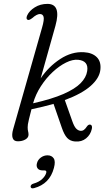

<svg xmlns="http://www.w3.org/2000/svg" viewBox="-20 -738 574 1013"><path d="M202 -592.5Q214 -634 210 -649Q206 -664 190.5 -664Q174.5 -664 150 -642.5Q134.5 -630.5 127 -633Q115 -637.5 123.5 -657Q134.5 -681 163.5 -699.2Q192.5 -717.5 230.5 -717.5Q304.5 -717.5 272.5 -602L194.5 -324.5Q236.5 -386.5 297.5 -426.5Q358.5 -466.5 423 -462.5Q467 -460 490.8 -436.2Q514.5 -412.5 509.5 -369.5Q504.5 -325.5 458.2 -284.5Q412 -243.5 322 -210L361.5 -98.5Q371 -71.5 380.8 -60.8Q390.5 -50 403 -48Q414.5 -46.5 423 -53Q431.5 -59.5 438 -70Q446.5 -82.5 456.5 -80.5Q468.5 -77.5 464.5 -58Q458 -27.5 434.2 -8Q410.5 11.5 376 8.5Q350 6.5 334.2 -10.5Q318.5 -27.5 306 -64.5L262.5 -190Q209 -174.5 146 -161.5Q137 -127.5 132.8 -109.2Q128.5 -91 127.2 -82.2Q126 -73.5 126 -66.5Q126 -53 128.2 -45.2Q130.5 -37.5 130.5 -27Q130.5 -12 114 -2.2Q97.5 7.5 74 7.5Q52.5 7.5 46.8 -9.8Q41 -27 49.5 -56.5ZM393 -422.5Q364 -425.5 328.5 -408Q293 -390.5 258.2 -358.2Q223.5 -326 195.8 -283.2Q168 -240.5 154.5 -193Q254 -215.5 315 -242.2Q376 -269 405.5 -299.2Q435 -329.5 440 -363Q448.5 -416.5 393 -422.5ZM205 161Q186 161 178.2 150Q170.5 139 175 123Q179.5 105 195.5 93.2Q211.5 81.5 230.5 81.5Q252.5 81.5 263.2 97.2Q274 113 264.5 148Q242.5 232.5 160 254.5Q143 259 141.5 247Q141.5 235 157.5 230.5Q185.5 222.5 202.5 206.5Q219.5 190.5 224 173.5Q227 161 214.5 161Z"/></svg>

Font: Fraunces 9pt S050 Light
Style: Italic
Weight: 300
Italic angle: -16°
Version: Version 1.000; ttfautohint (v1.8.3)